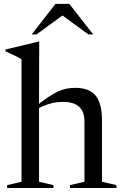

<svg xmlns="http://www.w3.org/2000/svg" viewBox="-20 -944 618 964"><path d="M331 -14.5 404 -31.5V-334Q404 -366.5 392.5 -388.2Q381 -410 357.2 -421.2Q333.5 -432.5 296.5 -432.5Q257 -432.5 221.8 -420.8Q186.5 -409 165.5 -395.5L156 -407.5Q192 -436 219.8 -454.8Q247.5 -473.5 270 -484Q292.5 -494.5 313.5 -498.8Q334.5 -503 358 -503Q428.5 -503 460.2 -463.8Q492 -424.5 492 -340V-31.5L564.5 -14.5V0H331ZM248.5 0H15.5V-14.5L88 -31.5V-646.5Q81.5 -651 70 -656.8Q58.5 -662.5 42.8 -670Q27 -677.5 7.5 -686.5V-695.5L173 -735H177L176 -474.5V-31.5L248.5 -14.5ZM277 -878.5H310.5L163 -771H139L258.5 -924.5H328L448 -771H424Z"/></svg>

Font: Newsreader 60pt
Style: Regular
Weight: 400
Designer: Hugues Gentile
Foundry: Production Type
Version: Version 1.003